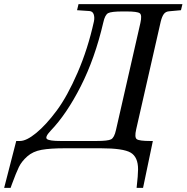

<svg xmlns="http://www.w3.org/2000/svg" viewBox="-50 -712 896 922"><path d="M-30 190 28 -35H46Q77 -35 124 -73.5Q171 -112 222 -180.5Q273 -249 322.5 -363Q372 -477 401 -609Q405 -628 400 -643Q395 -658 379 -659L320 -663L327 -692H826L819 -663L764 -658Q746 -657 737 -645Q728 -633 722 -609L604 -91Q595 -52 607 -43.5Q619 -35 671 -35H684L637 190H606Q613 129 613 101Q613 42 577.5 21Q542 0 434 0H262Q191 0 149.5 7.5Q108 15 81 39Q54 63 41 89.5Q28 116 7 173Q3 184 1 190ZM193 -84Q164 -53 176 -44Q188 -35 241 -35H414Q468 -35 483.5 -43Q499 -51 507 -88L624 -601Q633 -640 621 -648.5Q609 -657 557 -657H539Q485 -657 469.5 -649Q454 -641 446 -604Q406 -432 338 -298Q270 -164 193 -84Z"/></svg>

Font: Lingua Franca
Style: Italic
Weight: 400
Italic angle: -13°
Version: Version 1.19